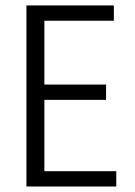

<svg xmlns="http://www.w3.org/2000/svg" viewBox="-20 -679 493 699"><path d="M403.3 -55.7H141.6V-315.4H366.2V-371.1H141.6V-603.5H394.5V-659.2H76.2V0H403.3Z"/></svg>

Font: Yaldevi Colombo
Style: Regular
Weight: 400
Designer: Sol Matas, Denzil Rajitha, Kosala Senevirathne and Pathum Egodawatta
Foundry: Mooniak
Version: Version 1.020 ; ttfautohint (v1.6)